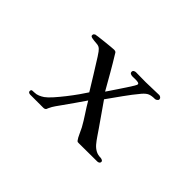

<svg xmlns="http://www.w3.org/2000/svg" viewBox="-75 -846 1150 1150"><g transform="rotate(45 500.0 -271.0)"><path d="M802 -14Q802 -7 796 -3Q790 1 783 1Q744 1 705 1.5Q666 2 628 2Q622 2 618.5 1.5Q615 1 611 -4Q601 -17 591 -40Q581 -63 573 -78Q553 -114 530 -148.5Q507 -183 486 -219Q464 -187 441.5 -154.5Q419 -122 396 -90Q384 -73 371.5 -55.5Q359 -38 350 -18Q348 -11 345 -6Q339 2 327 2H216Q210 2 204 -1Q198 -4 198 -11Q198 -23 207 -24Q216 -25 225 -25Q241 -25 256.5 -31.5Q272 -38 285 -47Q302 -59 326 -86Q350 -113 375.5 -145.5Q401 -178 422.5 -208.5Q444 -239 456 -258Q428 -305 398.5 -351.5Q369 -398 340 -445Q333 -456 322.5 -470.5Q312 -485 300 -491Q293 -495 275 -496Q257 -497 241.5 -500Q226 -503 226 -511Q226 -519 228 -521.5Q230 -524 236 -528Q237 -529 257.5 -531.5Q278 -534 305 -537Q332 -540 354 -542Q376 -544 381 -544Q386 -544 390.5 -542.5Q395 -541 399 -536Q401 -534 401 -532Q432 -482 461.5 -430.5Q491 -379 520 -328Q524 -334 536 -351.5Q548 -369 563.5 -392.5Q579 -416 594 -438.5Q609 -461 618.5 -477Q628 -493 628 -497Q628 -505 616.5 -507Q605 -509 591.5 -508.5Q578 -508 572 -508Q564 -508 556 -511.5Q548 -515 548 -525Q548 -533 555 -537Q562 -541 569 -541Q589 -541 610 -540.5Q631 -540 652 -540Q680 -540 707.5 -541.5Q735 -543 763 -543Q770 -543 776.5 -538Q783 -533 783 -525Q783 -518 775.5 -513Q768 -508 763 -508Q735 -508 718.5 -501.5Q702 -495 683 -473Q647 -430 614 -383.5Q581 -337 548 -291Q573 -254 598.5 -218.5Q624 -183 649 -146Q663 -126 677 -105Q691 -84 707 -65Q722 -48 740 -38.5Q758 -29 781 -29Q786 -29 794 -25.5Q802 -22 802 -14Z"/></g></svg>

Font: Kaisei Opti Medium
Style: Regular
Weight: 500
Designer: Font-Kai, 金井和夫
Foundry: KAZUO KANAI
Version: Version 5.003